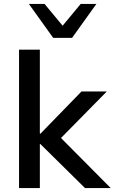

<svg xmlns="http://www.w3.org/2000/svg" viewBox="-20 -958 584 978"><path d="M77 0V-705H183V-277H186L395 -492H524L268 -232L269 -277L544 0H413L186 -224H183V0ZM251 -765 127 -938H207L299 -827L391 -938H471L347 -765Z"/></svg>

Font: NunitoSans_10ptSemiBold
Style: Regular
Weight: 600
Designer: Vernon Adams
Foundry: Vernon Adams
Version: Version 3.101;gftools[0.9.27]